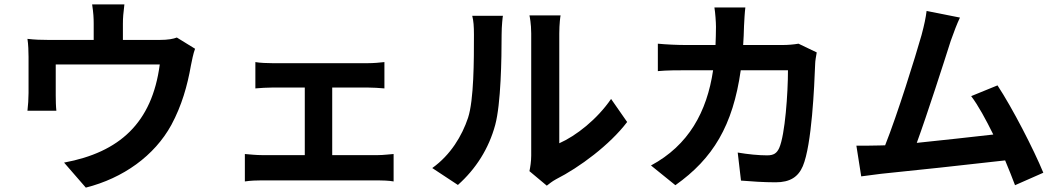

<svg xmlns="http://www.w3.org/2000/svg" viewBox="-20 -801 4820 875"><path d="M105.1 -296.2H236.9C234.7 -315.3 234 -344.8 234 -366.8V-507.1H708.1C672.9 -240.1 524.1 -106.9 272 -60L371.1 54C541.2 11 683.9 -90.9 761 -231.9C807.9 -318.9 834.2 -410.9 850.1 -502.8C854 -522 860.8 -557.9 869 -578.8L785.9 -630C769.9 -623.9 746.8 -619 706 -619H540.1V-692.8C540.1 -719.8 541.9 -740.1 546.9 -780.9H399.9C405.9 -740.1 407 -719.8 407 -692.8V-619H203.1C166.2 -619 139.2 -620 105.1 -623.9C109 -600.9 110.1 -562.9 110.1 -541.9V-377.1C110.1 -351.2 108 -320.3 105.1 -296.2Z M1174 21H1702.1C1719.1 21 1753.9 22 1773.8 25.9V-99.1C1754.6 -98 1728 -94.1 1702.1 -94.1H1494V-402H1658C1679 -402 1707.7 -400.2 1731.9 -398.1V-518.1C1708.8 -515.3 1681.1 -513.1 1658 -513.1H1219.8C1198.9 -513.1 1164.8 -514.2 1143.8 -518.1V-398.1C1164.8 -400.2 1199.9 -402 1219.8 -402H1369V-94.1H1174C1149.9 -94.1 1120 -96.9 1095.9 -99.1V25.9C1120.7 22 1150.9 21 1174 21Z M2066.8 41.9C2148.8 -31.2 2207.7 -123.9 2236.9 -231.9C2262.8 -328.8 2266 -531.2 2266 -643.1C2266 -683.2 2271 -726.2 2272 -729H2132.1C2138.1 -706 2139.9 -681.1 2139.9 -642C2139.9 -527 2139.9 -345.9 2112.9 -263.8C2085.9 -182.9 2034.1 -95.2 1949.9 -35.2ZM2471.9 45.1C2485.1 35.2 2494 27 2513.8 16C2620.7 -38 2759.2 -141 2838.1 -245L2764.9 -350.1C2701 -257.1 2605.8 -182.2 2528.8 -148.1V-648.1C2528.8 -691.1 2533.7 -728 2534.8 -730.8H2392.8C2393.8 -728 2400.9 -692.1 2400.9 -649.1V-92C2400.9 -66.1 2396.7 -39.1 2392.8 -21Z M2946.7 -46.9 3057.9 43C3229 -78.1 3320 -228 3355.8 -480.8H3571C3571 -377.8 3557.9 -186.1 3530.9 -126.1C3519.9 -103 3506.7 -93 3475.9 -93C3438.9 -93 3388.8 -97.7 3342 -105.8L3356.9 22C3403.1 25.9 3460.9 29.8 3514.9 29.8C3581 29.8 3617.9 5 3638.8 -44C3679.7 -141 3691.1 -408 3695 -511C3695 -522 3699.2 -546.2 3702.1 -562.1L3619 -601.9C3595.9 -598 3571 -595.9 3546.9 -595.9H3366.8C3369 -622.9 3369.7 -652.3 3370.7 -682.2C3371.8 -705.3 3373.9 -745 3376.8 -767H3235.8C3239.7 -744 3242.9 -699.9 3242.9 -679C3242.9 -649.9 3241.8 -621.8 3240.8 -595.9H3104C3068.2 -595.9 3018.1 -598 2978 -601.9V-476.9C3018.8 -480.8 3072.1 -480.8 3104 -480.8H3229.8C3201.7 -290.8 3117.9 -138.8 2946.7 -46.9Z M4734.7 -13.8C4690.7 -120.7 4593.8 -308.9 4525.9 -411.9L4405.9 -362.9C4437.9 -321 4472.7 -256.7 4506.7 -187.9C4409.8 -176.8 4274.1 -161.9 4158 -149.9C4204.9 -277.7 4283 -521 4312.9 -615.1C4327.8 -657 4340.9 -691.8 4354.8 -720.9L4202.8 -751.1C4198.9 -720.2 4192.8 -690 4179.7 -641C4151.6 -541.9 4070 -279.8 4013.8 -138.8L3987.9 -138.1C3957 -137.1 3915.8 -137.1 3882.8 -137.1L3904.8 2.8C3935.7 -1.1 3970.9 -6 3995 -8.9C4116.1 -21 4404.8 -51.8 4560.7 -70C4577.8 -29.1 4593.8 11 4605.8 43Z"/></svg>

Font: Karasuma Gothic
Style: Bold
Weight: 700
Designer: Rasmus Andersson / Ryoko Nishizuka
Foundry: Genbu
Version: Version 1.00